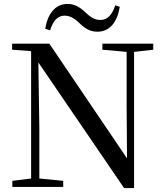

<svg xmlns="http://www.w3.org/2000/svg" viewBox="-20 -955 841 981"><path d="M211 -808 236 -800C251 -848 274 -875 310 -875C345 -875 369 -853 392 -831C414 -811 438 -793 478 -793C540 -793 579 -841 592 -920L569 -928C553 -880 530 -853 493 -853C458 -853 435 -874 412 -896C389 -916 364 -935 325 -935C264 -935 224 -887 211 -808ZM614 6H665V-690L763 -701V-732H503V-701L627 -690V-411L629 -146L232 -732H42V-701L136 -694L139 -690V-43L43 -31V0H303V-31L181 -43V-302L176 -636Z"/></svg>

Font: Source Han Serif SC Medium
Style: Regular
Weight: 500
Designer: Ryoko NISHIZUKA 西塚涼子 (kana & ideographs); Frank Grießhammer (Latin, Greek & Cyrillic); Wenlong ZHANG 张文龙 (bopomofo); San
Foundry: Adobe
Version: Version 2.003;hotconv 1.1.1;makeotfexe 2.6.0